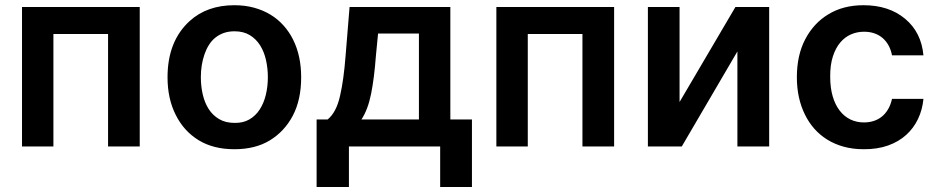

<svg xmlns="http://www.w3.org/2000/svg" viewBox="-20 -573 3672 751"><path d="M526.6 0H402.7V-440H188.9V0H66.1V-545.5H526.6Z M896.7 10.7Q814.3 10.7 756.4 -24.9Q698.9 -60.4 667.6 -123.2Q635.3 -186.4 635.3 -270.6Q635.3 -412.3 722.3 -491.1Q790.1 -552.6 896.7 -552.6Q938.6 -552.6 974.1 -542.8Q1009.6 -533 1038.4 -515.4Q1067.1 -497.9 1089.1 -473.2Q1111.2 -448.5 1126.1 -418.7Q1158 -355.1 1158 -270.6Q1158 -182.9 1125.4 -120.7Q1092.7 -58.9 1035.7 -24.1Q978.7 10.7 896.7 10.7ZM897.4 -92.3Q930.8 -91.6 955.3 -105.8Q979.8 -120 995.7 -144.5Q1011.7 -169 1019.7 -201.7Q1027.7 -234.4 1027.7 -271Q1027.7 -305.8 1020.4 -338.2Q1013.1 -370.7 997.3 -395.8Q981.5 -420.8 956.9 -435.7Q932.2 -450.6 897.4 -450.6Q874.3 -450.6 855.6 -444.1Q837 -437.5 822.4 -425.8Q807.9 -414.1 797.4 -397.5Q786.9 -381 780.2 -361.5Q765.6 -320 765.6 -271Q765.6 -235.8 773.1 -203.5Q780.5 -171.2 796.3 -146.5Q812.1 -121.8 837.2 -107.1Q862.2 -92.3 897.4 -92.3Z M1826 158.4H1701.7V0H1344.8V158.4H1218.4V-105.8H1261.7Q1295.8 -133.9 1310 -197.8Q1317.5 -230.1 1322.8 -269Q1328.1 -307.9 1331.7 -354.4L1347.3 -545.5H1741.5V-105.8H1826ZM1618.6 -105.8V-441.8H1458.8L1450.3 -354.4Q1443.9 -267.8 1431.5 -205.8Q1419 -143.8 1393.8 -105.8Z M2382.1 0H2258.2V-440H2044.4V0H1921.5V-545.5H2382.1Z M2988.6 0H2864.3V-371.8L2646.7 0H2514.2V-545.5H2638.1V-174L2856.5 -545.5H2988.6Z M3358.3 10.7Q3316.1 10.7 3280.5 0.9Q3245 -8.9 3216.3 -26.6Q3187.5 -44.4 3165.5 -69.2Q3143.5 -94.1 3128.6 -124.6Q3096.9 -188.6 3096.9 -270.6Q3096.9 -357.6 3130 -420.1Q3163 -482.6 3219.5 -516.7Q3277.7 -552.6 3357.6 -552.6Q3457 -552.6 3520.6 -499.3Q3583.8 -446.4 3592 -356.5H3469.1Q3465.2 -377.1 3456.1 -394.2Q3447.1 -411.2 3433.2 -423.5Q3419.4 -435.7 3400.9 -442.3Q3382.5 -448.9 3359.4 -448.9Q3332.7 -448.9 3308.8 -438.6Q3284.8 -428.3 3266.5 -406.6Q3248.2 -384.9 3237.6 -351.7Q3226.9 -318.5 3227.3 -272.7Q3227.3 -229.8 3237 -196.4Q3246.8 -163 3264.4 -140.3Q3282 -117.5 3306.1 -105.8Q3330.3 -94.1 3359.4 -94.1Q3378.6 -94.1 3396.1 -99.4Q3413.7 -104.8 3428.1 -115.9Q3442.5 -127.1 3453.1 -144.7Q3463.8 -162.3 3469.1 -186.4H3592Q3588.1 -144.2 3571 -108.1Q3554 -72.1 3524.7 -45.5Q3495.4 -18.8 3453.7 -3.9Q3411.9 11 3358.3 10.7Z"/></svg>

Font: Linik Sans SemiBold
Style: Regular
Weight: 600
Designer: Fonts by Rasmus Andersson / Changes by Cristiano Sobral with parts from Marc Monis
Foundry: rsms
Version: Version 3.020; ttfautohint (v1.6)